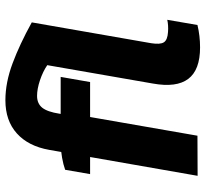

<svg xmlns="http://www.w3.org/2000/svg" viewBox="-45 -715 769 719"><g transform="rotate(-90 339.5 -355.5)"><path d="M323.6 -719.8Q389.8 -719.8 461.6 -693Q533.4 -666.2 615.2 -621L537.2 -173.8Q531.8 -140.4 540.5 -126.5Q549.2 -112.6 579.4 -110.8Q603.6 -109 624.8 -113.6L605.4 -0.6Q565 9.2 521.4 9.2Q437 9.2 403.6 -35Q370.2 -79.2 386.2 -167.8L455 -563Q431.4 -579.2 398.8 -590.2Q366.2 -601.2 340 -601.2Q311.2 -601.2 295.7 -581.9Q280.2 -562.6 273.2 -517.4L259.4 -432.4L264.8 -425.4L190.8 -0.6L40.6 0L137.8 -555.8Q151.6 -633.8 199.3 -676.8Q247 -719.8 323.6 -719.8ZM154.4 -512.4 137.4 -402.6H47L63.2 -496Q82.6 -503 108.2 -507.5Q133.8 -512 154.4 -512.4ZM210.6 -512.8H411L391.8 -402.6H195Z"/></g></svg>

Font: Fixel Italic Variable Display Thin
Style: Italic
Weight: 100
Italic angle: -10°
Designer: AlfaBravo + MacPaw
Foundry: Kyrylo Tkachov, Marchela Mozhyna, Serhii Makarenko, Maria Weinstein, Zakhar Kryvoshyya
Version: Version 1.210;Glyphs 3.2 (3217)